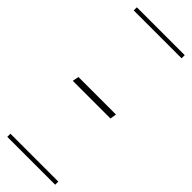

<svg xmlns="http://www.w3.org/2000/svg" viewBox="-249 -725 742 742"><g transform="rotate(45 122.0 -354.0)"><path d="M-8.8 -708H252.9V-690.9H-8.8ZM-8.8 -17.1H252.9V0H-8.8ZM223.1 -332H17.1L22 -357.9H227.1Z"/></g></svg>

Font: FoglihtenFr01
Style: Regular
Weight: 500
Version: Version 0.68